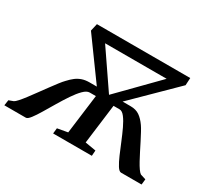

<svg xmlns="http://www.w3.org/2000/svg" viewBox="-174 -984 1337 1224"><g transform="rotate(30 495.0 -371.5)"><path d="M-31 0 -25 -40.5 8.5 -53Q17 -57 33.2 -75Q49.5 -93 70 -120.2Q90.5 -147.5 113 -178.2Q135.5 -209 157.5 -239Q179.5 -269 198 -293Q216.5 -317 229 -329.5Q249.5 -352 269.2 -367Q289 -382 312.5 -390Q336 -398 367 -398H420L209 -688.5L221.5 -743H908.5L905.5 -688.5L610 -397.5H669Q708.5 -397.5 735 -379.2Q761.5 -361 785.5 -326.5Q795 -313 808 -289Q821 -265 835.8 -236Q850.5 -207 865.5 -177.2Q880.5 -147.5 895 -121Q909.5 -94.5 922.2 -76.5Q935 -58.5 944 -53L983.5 -40.5L979 0H828Q814 0 798.2 -25Q782.5 -50 765.5 -89.2Q748.5 -128.5 730.5 -172.8Q712.5 -217 694 -256.2Q675.5 -295.5 656.5 -320.2Q637.5 -345 618 -345H573.5L536.5 -54L616 -40.5L613 0H328L332.5 -40.5L408 -54L445 -342.5H399.5Q378.5 -342.5 353.8 -317.8Q329 -293 302.8 -254Q276.5 -215 250.5 -171.2Q224.5 -127.5 201.2 -88.5Q178 -49.5 159 -24.8Q140 0 127 0ZM513.5 -391.5 780.5 -663.5H327.5Z"/></g></svg>

Font: Merriweather 36pt SemiBold
Style: Italic
Weight: 600
Italic angle: -7.8°
Version: Version 2.101